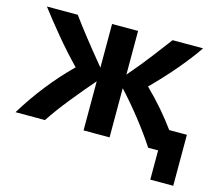

<svg xmlns="http://www.w3.org/2000/svg" viewBox="-97 -646 1037 913"><g transform="rotate(15 422.0 -190.0)"><path d="M714 144V0H665Q626 -60 575.5 -124Q525 -188 475 -242V0H347V-242Q296 -183 244.5 -119Q193 -55 157 0H12Q108 -157 233 -280Q174 -341 120.5 -405.5Q67 -470 26 -524H178Q207 -484 247 -433Q287 -382 347 -309V-524H475V-309Q536 -380 575.5 -432.5Q615 -485 645 -524H795Q757 -468 704 -405.5Q651 -343 589 -281Q634 -237 671 -194Q708 -151 740 -107H827V144Z"/></g></svg>

Font: Ubuntu Sans
Style: Bold
Weight: 700
Designer: Dalton Maag Ltd
Foundry: Dalton Maag Ltd
Version: Version 1.006; ttfautohint (v1.8.4.7-5d5b)